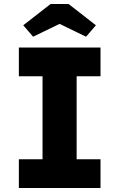

<svg xmlns="http://www.w3.org/2000/svg" viewBox="-20 -937 595 957"><path d="M74 0V-143H192V-557H74V-700H481V-557H362V-143H481V0ZM145 -754 96 -811 232 -917H322L458 -811L409 -754L277 -818Z"/></svg>

Font: Lexend Deca
Style: Bold
Weight: 700
Designer: Bonnie Shaver-Troup, Thomas Jockin
Foundry: Lexend
Version: Version 1.008; ttfautohint (v1.8.4.7-5d5b)